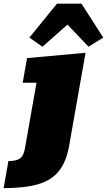

<svg xmlns="http://www.w3.org/2000/svg" viewBox="-88 -818 579 1038"><path d="M-68.4 199.2 -42.5 52.7Q1.5 52.7 20.8 38.1Q40 23.4 46.4 -13.7L109.4 -370.6H34.7L58.1 -503.9L374.5 -532.7L285.6 -29.3Q270.5 56.2 231 106.2Q191.4 156.2 118.7 177.7Q45.9 199.2 -68.4 199.2ZM141.6 -565.4 70.8 -614.7 220.2 -798.3H352.5L470.2 -614.7L390.6 -565.4L276.9 -685.1Z"/></svg>

Font: Bevan
Style: Italic
Weight: 400
Italic angle: -10°
Designer: Vernon Adams
Foundry: Vernon Adams
Version: Version 2.100; ttfautohint (v1.8.3)